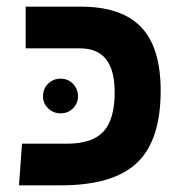

<svg xmlns="http://www.w3.org/2000/svg" viewBox="-20 -556 544 576"><path d="M46 -125H182Q257 -125 290.5 -161.5Q324 -198 324 -279Q324 -346 298 -378.5Q272 -411 219 -411H57V-536H222Q345 -536 403.5 -474.5Q462 -413 462 -284Q462 -135 391 -67.5Q320 0 162 0H37ZM109 -267Q109 -290 124.5 -305Q140 -320 162 -320Q184 -320 199 -304.5Q214 -289 214 -267Q214 -246 199 -231Q184 -216 162 -216Q140 -216 124.5 -231Q109 -246 109 -267Z"/></svg>

Font: Secular One
Style: Regular
Weight: 400
Designer: Michal Sahar
Foundry: Hagilda
Version: Version 1.000